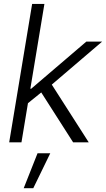

<svg xmlns="http://www.w3.org/2000/svg" viewBox="-20 -748 557 1009"><path d="M120.1 -200.2 133.8 -281.7H144L433.6 -529.3H516.6L231.4 -285.6L224.6 -284.7ZM28.3 0 148.9 -727.5H213.4L92.8 0ZM364.3 0 189.9 -272.9 243.2 -317.4 446.3 0ZM104.5 241.2 177.2 57.6H244.1L154.8 241.2Z"/></svg>

Font: Inter 24pt Light
Style: Italic
Weight: 300
Italic angle: -9.3988°
Designer: Rasmus Andersson
Foundry: rsms
Version: Version 4.001;git-66647c0bb